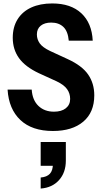

<svg xmlns="http://www.w3.org/2000/svg" viewBox="-20 -750 589 1114"><path d="M287 10Q166 10 98.5 -53.5Q31 -117 24 -230H164Q168 -169 203 -135.5Q238 -102 293 -102Q337 -102 362 -122Q387 -142 387 -176Q387 -208 369 -233Q351 -258 309 -278L206 -325Q127 -362 90.5 -412.5Q54 -463 54 -531Q54 -593 82 -638Q110 -683 161.5 -706.5Q213 -730 283 -730Q391 -730 452 -673Q513 -616 518 -514H379Q374 -569 347.5 -594Q321 -619 277 -619Q239 -619 216.5 -601Q194 -583 194 -550Q194 -522 210.5 -498.5Q227 -475 271 -454L373 -407Q456 -369 491.5 -317.5Q527 -266 527 -197Q527 -98 463 -44Q399 10 287 10ZM216 344V280Q252 277 269.5 258Q287 239 287 201L338 212H216V74H362V182Q362 251 322.5 295Q283 339 216 344Z"/></svg>

Font: Instrument Sans SemiCondensed
Style: Bold
Weight: 700
Width: 4
Designer: Rodrigo Fuenzalida
Foundry: fragTYPE
Version: Version 1.000;gftools[0.9.28]